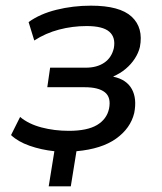

<svg xmlns="http://www.w3.org/2000/svg" viewBox="-20 -526 572 678"><path d="M152 132 172 8Q125 3 84 -11.5Q43 -26 19 -49L51 -113Q81 -88 126.5 -76Q172 -64 223 -64Q288 -64 322.5 -84.5Q357 -105 365 -142Q373 -182 350.5 -200Q328 -218 279 -218H147L157 -287H283Q322 -287 348 -304.5Q374 -322 382 -356Q389 -394 366 -414Q343 -434 286 -434Q236 -434 188.5 -421.5Q141 -409 101 -383L81 -448Q121 -477 179.5 -491.5Q238 -506 301 -506Q403 -506 445 -467Q487 -428 474 -360Q469 -339 456 -319Q443 -299 424 -283Q405 -267 380 -256L381 -255Q427 -245 445.5 -211.5Q464 -178 454 -127Q441 -73 390 -36.5Q339 0 250 8L230 132Z"/></svg>

Font: Nunito Sans 7pt SemiCondensed Medium
Style: Italic
Weight: 500
Width: 4
Italic angle: -9°
Designer: Vernon Adams
Foundry: Vernon Adams
Version: Version 3.101;gftools[0.9.27]